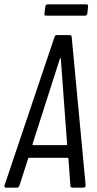

<svg xmlns="http://www.w3.org/2000/svg" viewBox="-26 -861 443 881"><path d="M297 -9 288 -133Q288 -137 284 -137H108Q106 -137 104.5 -136Q103 -135 103 -133L63 -9Q60 0 51 0H2Q-3 0 -5 -3Q-7 -6 -5 -11L224 -691Q226 -700 235 -700H294Q303 -700 303 -691L367 -11Q367 0 357 0H307Q297 0 297 -9ZM126 -195H279Q282 -195 282 -199L253 -592Q253 -595 252 -595Q251 -595 249 -592L123 -199Q123 -195 126 -195ZM178 -799 182 -831Q182 -835 185 -838Q188 -841 192 -841H370Q380 -841 378 -831L375 -799Q374 -795 371 -792Q368 -789 364 -789H186Q176 -789 178 -799Z"/></svg>

Font: Barlow Condensed
Style: Italic
Weight: 400
Width: 3
Italic angle: -7°
Designer: Jeremy Tribby
Foundry: Tribby Type
Version: Version 1.408